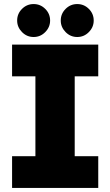

<svg xmlns="http://www.w3.org/2000/svg" viewBox="-20 -918 539 938"><path d="M39 0V-155H153V-545H39V-700H460V-545H345V-155H460V0ZM357.3 -737.2Q324.1 -737.2 300.5 -761.3Q276.8 -785.3 276.8 -817.7Q276.8 -850.9 300.5 -874.5Q324.1 -898.2 357.3 -898.2Q390.5 -898.2 414.1 -874.5Q437.8 -850.9 437.8 -817.7Q437.8 -785.3 414.1 -761.3Q390.5 -737.2 357.3 -737.2ZM144.3 -737.2Q111.1 -737.2 87.5 -761.3Q63.8 -785.3 63.8 -817.7Q63.8 -850.9 87.5 -874.5Q111.1 -898.2 144.3 -898.2Q177.5 -898.2 201.1 -874.5Q224.8 -850.9 224.8 -817.7Q224.8 -785.3 201.1 -761.3Q177.5 -737.2 144.3 -737.2Z"/></svg>

Font: MuseoModerno ExtraBold
Style: Regular
Weight: 800
Designer: Pablo Cosgaya, Héctor Gatti, Marcela Romero, and the Authors of The MuseoModerno Project.
Foundry: Omnibus-Type Team
Version: Version 1.001